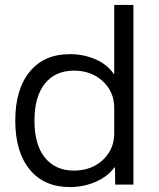

<svg xmlns="http://www.w3.org/2000/svg" viewBox="-20 -750 647 780"><path d="M264 10Q159 10 100.5 -61.5Q42 -133 42 -260Q42 -387 100.5 -458.5Q159 -530 264 -530Q320 -530 368 -509Q416 -488 442 -450H444V-730H522V0H448L447 -70H445Q418 -33 369 -11.5Q320 10 264 10ZM280 -57Q328 -57 364.5 -76.5Q401 -96 422.5 -130Q444 -164 444 -208V-312Q444 -356 422.5 -390Q401 -424 364.5 -443.5Q328 -463 280 -463Q205 -463 162.5 -410.5Q120 -358 120 -260Q120 -162 162.5 -109.5Q205 -57 280 -57Z"/></svg>

Font: M PLUS 1 Thin
Style: Regular
Weight: 400
Version: Version 1.001